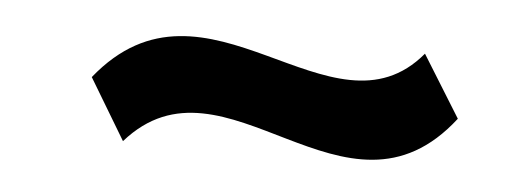

<svg xmlns="http://www.w3.org/2000/svg" viewBox="-26 -424 592 220"><g transform="rotate(5 269.5 -314.0)"><path d="M456 -379C359 -263 197 -467 78 -319L120 -249C227 -371 384 -158 500 -308Z"/></g></svg>

Font: Advent Pro
Style: Bold
Weight: 700
Designer: Andreas Kalpakidis
Foundry: Andreas Kalpakidis
Version: Version 2.002 2008